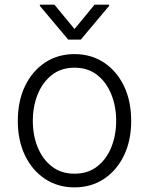

<svg xmlns="http://www.w3.org/2000/svg" viewBox="-20 -782 631 813"><path d="M295.5 11.4Q224.8 11.4 170.6 -24.5Q116.5 -60.4 85.9 -123.8Q55.4 -187.1 55.4 -270.2Q55.4 -354 85.9 -417.6Q116.5 -481.2 170.6 -517Q224.8 -552.9 295.5 -552.9Q366.1 -552.9 420.3 -517Q474.4 -481.2 505 -417.6Q535.5 -354 535.5 -270.2Q535.5 -187.1 505 -123.8Q474.4 -60.4 420.3 -24.5Q366.1 11.4 295.5 11.4ZM295.5 -46.5Q352.3 -46.5 391.5 -77.1Q430.8 -107.6 451.3 -158.4Q471.9 -209.2 471.9 -270.2Q471.9 -331.3 451.3 -382.5Q430.8 -433.6 391.5 -464.5Q352.3 -495.4 295.5 -495.4Q239 -495.4 199.6 -464.5Q160.2 -433.6 139.6 -382.5Q119 -331.3 119 -270.2Q119 -209.2 139.6 -158.4Q160.2 -107.6 199.6 -77.1Q239 -46.5 295.5 -46.5ZM210.6 -762.1 295.5 -659.1 380.3 -762.1H442.1V-757.1L322.1 -614.3H268.8L148.8 -757.1V-762.1Z"/></svg>

Font: Inter Zeller Light
Style: Regular
Weight: 300
Designer: Rasmus Andersson; Joe Bland
Foundry: zeller
Version: Version 3.015;git-dec3a8cb1